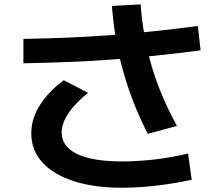

<svg xmlns="http://www.w3.org/2000/svg" viewBox="-20 -822 1040 892"><path d="M547.7 50.3Q418 50.3 323 19.7Q228 -11 176.7 -67.7Q125.3 -124.3 125.3 -203.3Q125.3 -269.7 164.7 -332.7Q204 -395.7 276.4 -449.3L389 -390.7Q328.6 -342 297.6 -295.5Q266.6 -249 266.6 -206.3Q266.6 -163.3 298.6 -133.1Q330.6 -103 392.8 -87.5Q455 -72 545 -72Q618.3 -72 697.7 -81.1Q777 -90.3 853.7 -108.6L870.7 13Q788 31 704.7 40.6Q621.3 50.3 547.7 50.3ZM666.7 -200.3Q631 -269.3 602.9 -340.7Q574.7 -412 553.5 -486.3Q532.4 -560.7 519.2 -637.7Q506 -714.7 500 -794.3L633.3 -801.7Q639 -725.3 651.8 -653.5Q664.6 -581.7 685.3 -512.3Q706 -443 735 -374.8Q764 -306.7 802.3 -237ZM88.7 -641.3Q197.7 -643.3 295.2 -647.3Q392.7 -651.3 488.2 -658.3Q583.7 -665.3 684.5 -675.8Q785.3 -686.3 899.3 -701.3L912 -588Q796.3 -573 694.2 -562.5Q592 -552 495.2 -545Q398.3 -538 298.7 -534Q199 -530 88.7 -528Z"/></svg>

Font: M PLUS 2 Thin
Style: Regular
Weight: 100
Designer: Coji Morishita
Foundry: UNDERFOREST DESIGN
Version: Version 1.001